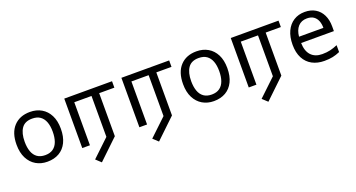

<svg xmlns="http://www.w3.org/2000/svg" viewBox="-46 -1181 3747 2021"><g transform="rotate(-20 1827.0 -171.0)"><path d="M551 -269Q551 -180 520.5 -117.5Q490 -55 434 -22.5Q378 10 301 10Q230 10 174.5 -22.5Q119 -55 87 -117.5Q55 -180 55 -269Q55 -402 122 -474Q189 -546 304 -546Q377 -546 432.5 -513.5Q488 -481 519.5 -419.5Q551 -358 551 -269ZM146 -269Q146 -206 162.5 -159.5Q179 -113 214 -88Q249 -63 303 -63Q357 -63 392 -88Q427 -113 443.5 -159.5Q460 -206 460 -269Q460 -333 443 -378Q426 -423 391.5 -447.5Q357 -472 302 -472Q220 -472 183 -418Q146 -364 146 -269Z M836 212 779 159 972 -24V-482H779V0H693V-554H1228V-482H1058V0Z M1476 212 1419 159 1612 -24V-482H1419V0H1333V-554H1868V-482H1698V0Z M2416 -269Q2416 -180 2385.5 -117.5Q2355 -55 2299 -22.5Q2243 10 2166 10Q2095 10 2039.5 -22.5Q1984 -55 1952 -117.5Q1920 -180 1920 -269Q1920 -402 1987 -474Q2054 -546 2169 -546Q2242 -546 2297.5 -513.5Q2353 -481 2384.5 -419.5Q2416 -358 2416 -269ZM2011 -269Q2011 -206 2027.5 -159.5Q2044 -113 2079 -88Q2114 -63 2168 -63Q2222 -63 2257 -88Q2292 -113 2308.5 -159.5Q2325 -206 2325 -269Q2325 -333 2308 -378Q2291 -423 2256.5 -447.5Q2222 -472 2167 -472Q2085 -472 2048 -418Q2011 -364 2011 -269Z M2701 212 2644 159 2837 -24V-482H2644V0H2558V-554H3093V-482H2923V0Z M3382 -546Q3451 -546 3500.5 -516Q3550 -486 3576.5 -431.5Q3603 -377 3603 -304V-251H3236Q3238 -160 3282.5 -112.5Q3327 -65 3407 -65Q3458 -65 3497.5 -74.5Q3537 -84 3579 -102V-25Q3538 -7 3498 1.5Q3458 10 3403 10Q3327 10 3268.5 -21Q3210 -52 3177.5 -113.5Q3145 -175 3145 -264Q3145 -352 3174.5 -415Q3204 -478 3257.5 -512Q3311 -546 3382 -546ZM3381 -474Q3318 -474 3281.5 -433.5Q3245 -393 3238 -321H3511Q3511 -367 3497 -401Q3483 -435 3454.5 -454.5Q3426 -474 3381 -474Z"/></g></svg>

Font: tamil25
Style: Book
Weight: 400
Designer: Jelle Bosma - Monotype Design Team
Foundry: Monotype Imaging Inc.
Version: Version 2.003